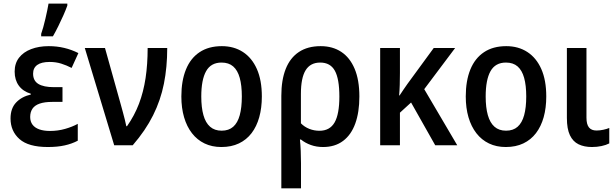

<svg xmlns="http://www.w3.org/2000/svg" viewBox="-20 -808 3427 1068"><path d="M327.6 -323.2V-241.2H270.5Q228 -241.2 200.7 -231.7Q173.3 -222.2 160.6 -203.4Q147.9 -184.6 147.9 -157.2Q147.9 -131.8 160.9 -114.5Q173.8 -97.2 198.5 -88.4Q223.1 -79.6 258.3 -79.6Q302.2 -79.6 342.3 -91.1Q382.3 -102.5 412.6 -119.1V-25.4Q380.4 -8.3 340.1 0.7Q299.8 9.8 246.1 9.8Q138.2 9.8 88.4 -34.4Q38.6 -78.6 38.6 -148.9Q38.6 -205.1 69.6 -237.8Q100.6 -270.5 151.4 -282.2V-286.6Q107.9 -299.8 84.7 -331.5Q61.5 -363.3 61.5 -409.7Q61.5 -455.6 85.9 -487.1Q110.4 -518.6 153.3 -534.9Q196.3 -551.3 251 -551.3Q296.4 -551.3 337.4 -541.5Q378.4 -531.7 416 -512.7L378.4 -430.2Q350.1 -444.8 320.6 -454.1Q291 -463.4 256.3 -463.4Q210.4 -463.4 187.3 -446.8Q164.1 -430.2 164.1 -398.4Q164.1 -358.9 193.4 -341.1Q222.7 -323.2 279.8 -323.2ZM209 -606V-619.6Q214.4 -634.3 220.5 -656.2Q226.6 -678.2 232.4 -703.1Q238.3 -728 242.9 -750.5Q247.6 -772.9 250 -788.1H354.5V-776.9Q345.7 -752.4 332.8 -723.1Q319.8 -693.8 304.9 -663.6Q290 -633.3 274.4 -606Z M451.7 -541H564L652.3 -225.1Q657.7 -205.6 663.6 -183.8Q669.4 -162.1 674.6 -141.6Q679.7 -121.1 682.6 -106H686.5Q728 -165 753.2 -231.2Q778.3 -297.4 789.8 -374Q801.3 -450.7 801.3 -541H910.2Q910.2 -434.6 891.8 -342.5Q873.5 -250.5 831.5 -166.5Q789.6 -82.5 718.3 0H615.2Z M1436.5 -271.5Q1436.5 -208 1422.1 -156.2Q1407.7 -104.5 1379.4 -67.4Q1351.1 -30.3 1309.1 -10.3Q1267.1 9.8 1211.4 9.8Q1159.2 9.8 1117.9 -10Q1076.7 -29.8 1047.9 -66.9Q1019 -104 1003.9 -155.8Q988.8 -207.5 988.8 -271.5Q988.8 -358.9 1014.4 -421.6Q1040 -484.4 1090.3 -517.8Q1140.6 -551.3 1213.9 -551.3Q1281.2 -551.3 1331.3 -518.8Q1381.3 -486.3 1408.9 -424.1Q1436.5 -361.8 1436.5 -271.5ZM1099.6 -271Q1099.6 -210 1111.6 -167.5Q1123.5 -125 1148.7 -103Q1173.8 -81.1 1212.9 -81.1Q1252.4 -81.1 1277.1 -102.8Q1301.8 -124.5 1313.5 -167Q1325.2 -209.5 1325.2 -271.5Q1325.2 -333 1313.5 -375Q1301.8 -417 1277.1 -438.5Q1252.4 -460 1212.4 -460Q1153.3 -460 1126.5 -412.1Q1099.6 -364.3 1099.6 -271Z M1979 -271Q1979 -184.1 1956.3 -121.1Q1933.6 -58.1 1888.4 -24.2Q1843.3 9.8 1776.9 9.8Q1740.2 9.8 1709 -1.5Q1677.7 -12.7 1654.3 -31.7H1648.4Q1651.4 -3.4 1652.8 31.5Q1654.3 66.4 1654.3 99.1V239.7H1544.9V-275.4Q1544.9 -362.8 1569.3 -424.6Q1593.8 -486.3 1642.6 -518.8Q1691.4 -551.3 1763.7 -551.3Q1830.1 -551.3 1878.2 -519.5Q1926.3 -487.8 1952.6 -425.5Q1979 -363.3 1979 -271ZM1761.2 -460Q1706.5 -460 1680.2 -417.5Q1653.8 -375 1653.8 -285.6V-122.1Q1673.8 -101.6 1700.7 -91.1Q1727.5 -80.6 1756.8 -80.6Q1814.5 -80.6 1841.1 -126.7Q1867.7 -172.9 1867.7 -271Q1867.7 -369.6 1842.5 -414.8Q1817.4 -460 1761.2 -460Z M2511.7 -541 2339.8 -312 2523.4 0H2400.9L2266.6 -237.8L2204.6 -181.2V0H2094.7V-541H2204.6V-401.9Q2204.6 -368.2 2203.6 -335.9Q2202.6 -303.7 2200.2 -276.9H2202.6Q2213.4 -293.5 2224.6 -309.8Q2235.8 -326.2 2246.1 -340.8L2392.6 -541Z M3018.6 -271.5Q3018.6 -208 3004.2 -156.2Q2989.7 -104.5 2961.4 -67.4Q2933.1 -30.3 2891.1 -10.3Q2849.1 9.8 2793.5 9.8Q2741.2 9.8 2700 -10Q2658.7 -29.8 2629.9 -66.9Q2601.1 -104 2585.9 -155.8Q2570.8 -207.5 2570.8 -271.5Q2570.8 -358.9 2596.4 -421.6Q2622.1 -484.4 2672.4 -517.8Q2722.7 -551.3 2795.9 -551.3Q2863.3 -551.3 2913.3 -518.8Q2963.4 -486.3 2991 -424.1Q3018.6 -361.8 3018.6 -271.5ZM2681.6 -271Q2681.6 -210 2693.6 -167.5Q2705.6 -125 2730.7 -103Q2755.9 -81.1 2794.9 -81.1Q2834.5 -81.1 2859.1 -102.8Q2883.8 -124.5 2895.5 -167Q2907.2 -209.5 2907.2 -271.5Q2907.2 -333 2895.5 -375Q2883.8 -417 2859.1 -438.5Q2834.5 -460 2794.4 -460Q2735.4 -460 2708.5 -412.1Q2681.6 -364.3 2681.6 -271Z M3242.2 -541V-153.3Q3242.2 -116.2 3256.1 -99.1Q3270 -82 3297.9 -82Q3316.9 -82 3335.9 -86.2Q3355 -90.3 3369.1 -96.2V-10.3Q3351.1 -1 3325.9 4.4Q3300.8 9.8 3272.5 9.8Q3229.5 9.8 3198.2 -5.4Q3167 -20.5 3150.1 -55.9Q3133.3 -91.3 3133.3 -151.9V-541Z"/></svg>

Font: Open Sans SemiCondensed SemiBold
Style: Regular
Weight: 600
Width: 4
Designer: Monotype Design Team
Foundry: Monotype Imaging Inc.
Version: Version 3.000